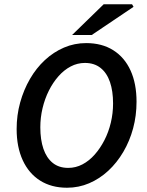

<svg xmlns="http://www.w3.org/2000/svg" viewBox="-20 -868 687 900"><path d="M294 12Q221 12 168 -21.5Q115 -55 86.5 -117Q58 -179 58 -263Q58 -328 74.5 -387.5Q91 -447 120.5 -498Q150 -549 190.5 -586.5Q231 -624 280 -645Q329 -666 384 -666Q458 -666 511 -632.5Q564 -599 592 -537.5Q620 -476 620 -391Q620 -326 604 -266.5Q588 -207 558 -156Q528 -105 487.5 -67.5Q447 -30 398 -9Q349 12 294 12ZM300 -81Q335 -81 366.5 -97.5Q398 -114 424 -143.5Q450 -173 469.5 -211Q489 -249 499.5 -293Q510 -337 510 -383Q510 -441 495.5 -483.5Q481 -526 451.5 -549.5Q422 -573 378 -573Q343 -573 311.5 -556.5Q280 -540 254 -510.5Q228 -481 209 -443Q190 -405 179.5 -361Q169 -317 169 -271Q169 -213 183.5 -170.5Q198 -128 227 -104.5Q256 -81 300 -81ZM318 -704 466 -848H599L606 -836L410 -704Z"/></svg>

Font: Source Sans 3 ExtraLight SemiBold
Style: Italic
Weight: 600
Italic angle: -11°
Version: Version 3.052;hotconv 1.1.0;makeotfexe 2.6.0